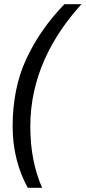

<svg xmlns="http://www.w3.org/2000/svg" viewBox="-20 -734 407 912"><path d="M180 158C144 75 124 -18 124 -134C124 -365 225 -558 367 -714H286C207 -633 147 -545 104 -452C61 -359 40 -252 40 -133C40 -22 67 77 112 158Z"/></svg>

Font: BC Sans
Style: Italic
Weight: 400
Italic angle: -12°
Designer: Monotype Design Team
Designer: Province of B.C.
Foundry: Monotype Imaging Inc.
Version: Version 2.000;GOOG;noto-source:20170915:90ef993387c0